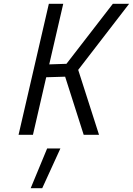

<svg xmlns="http://www.w3.org/2000/svg" viewBox="-20 -712 702 1014"><path d="M503 0 393 -343 662 -692H576L331 -375L240 -372L314 -692H238L78 0H154L224 -304L324 -307L422 0ZM299 72 203 282H142L229 72Z"/></svg>

Font: RazerF5
Style: Italic
Weight: 400
Foundry: Razer Inc.
Version: Version 2